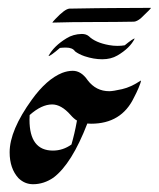

<svg xmlns="http://www.w3.org/2000/svg" viewBox="-20 -471 410 496"><path d="M116.7 -82Q142.6 -82 164.6 -97.7Q172.9 -126.5 178.2 -156.2Q178.2 -158.2 179.2 -159.2Q170.4 -164.6 162.1 -174.3Q138.2 -201.2 114.7 -201.2Q87.4 -201.2 56.6 -173.8Q56.2 -168 56.2 -161.6Q56.2 -82 116.7 -82ZM65.4 4.9Q43.9 4.9 27.8 -10.7Q4.9 -35.6 4.9 -77.6Q4.9 -134.3 62.5 -213.9Q100.6 -266.6 140.6 -282.7Q154.8 -288.1 168 -288.1Q189.9 -288.1 206.5 -263.7Q228 -235.4 262.2 -235.4Q272 -235.4 295.4 -240.7Q318.8 -246.1 343.3 -262.7Q344.2 -262.7 344.2 -261.7Q344.2 -259.3 337.9 -243.7Q332.5 -231 326.2 -219.2Q293.9 -151.4 215.3 -151.4L205.6 -151.9Q165.5 -47.9 118.2 -12.2Q93.3 4.9 65.4 4.9ZM244.1 -317.9Q222.2 -317.9 198.7 -325.7Q183.1 -331.1 173.8 -338.4Q167.5 -348.1 150.4 -348.1Q142.1 -348.1 134.8 -347.2Q110.4 -326.2 105.5 -326.2V-326.7Q119.1 -352.1 151.9 -372.1Q168.9 -382.8 191.4 -383.3Q202.6 -383.3 209.5 -377.4Q226.6 -360.8 261.7 -354.5Q272.5 -352.5 283.2 -352.5Q293.9 -352.5 302.2 -354Q323.7 -371.6 328.1 -371.6Q315.9 -346.7 283.2 -327.6Q266.6 -317.9 244.1 -317.9ZM115.2 -412.6Q115.2 -413.6 123 -421.9Q147.5 -447.8 159.2 -448.7Q242.2 -450.2 272 -450.2Q323.7 -450.2 370.1 -450.7Q370.1 -448.7 343.8 -423.8Q333.5 -415.5 326.2 -415Q280.3 -414.1 221.9 -414.1Q163.6 -414.1 115.2 -412.6Z"/></svg>

Font: Terrible Cursive
Style: Regular
Weight: 400
Designer: GGBotNet
Foundry: GGBotNet
Version: 1.00